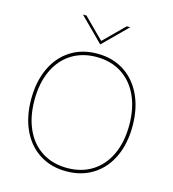

<svg xmlns="http://www.w3.org/2000/svg" viewBox="-129 -1007 1005 1118"><g transform="rotate(15 373.5 -447.5)"><path d="M68 -348Q68 -454 105.5 -534.5Q143 -615 212 -659Q281 -703 373 -703Q465 -703 534 -659Q603 -615 641 -534.5Q679 -454 679 -348Q679 -242 641.5 -162Q604 -82 534.5 -38Q465 6 373 6Q281 6 212 -38Q143 -82 105.5 -162Q68 -242 68 -348ZM659 -348Q659 -450 624 -525.5Q589 -601 524.5 -642Q460 -683 373 -683Q287 -683 222.5 -642Q158 -601 123 -525.5Q88 -450 88 -348Q88 -246 123 -170.5Q158 -95 222.5 -54.5Q287 -14 373 -14Q460 -14 524.5 -55Q589 -96 624 -171.5Q659 -247 659 -348ZM232 -901H253L374 -780L496 -901H517L374 -759Z"/></g></svg>

Font: Hanken Grotesk Thin
Style: Regular
Weight: 100
Designer: Alfredo Marco Pradil
Foundry: Hanken Design Co.
Version: Version 3.014